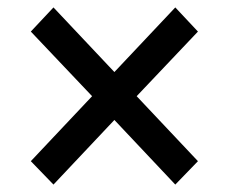

<svg xmlns="http://www.w3.org/2000/svg" viewBox="-20 -550 616 517"><path d="M124 -53 63 -116 228 -291 63 -465 124 -530 288 -356 452 -530 513 -465 348 -291 513 -116 452 -53 288 -227Z"/></svg>

Font: Nunitoga
Style: Bold
Weight: 700
Designer: Vernon Adams
Foundry: Vernon Adams
Version: Version 1.0